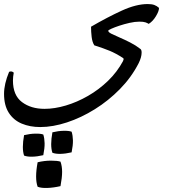

<svg xmlns="http://www.w3.org/2000/svg" viewBox="-60 -300 846 949"><path d="M675 -182Q669 -186 659 -189.5Q649 -193 629 -193Q607 -193 580.5 -187Q554 -181 530 -173Q506 -165 490.5 -158Q475 -151 475 -148Q475 -141 491 -133Q507 -125 531.5 -114.5Q556 -104 583.5 -90Q611 -76 634 -58Q640 -54 640 -40Q640 -17 625 13Q589 83 532.5 140.5Q476 198 408.5 240Q341 282 271 305Q201 328 139 328Q88 328 47.5 311Q7 294 -16.5 257.5Q-40 221 -40 164Q-40 115 -15 55Q-9 53 -5 53Q1 53 8 59Q6 69 5 79Q4 89 4 98Q4 171 48.5 204.5Q93 238 160 238Q210 238 265.5 221.5Q321 205 375 174Q429 143 474 99.5Q519 56 548 2Q550 -3 551 -7Q552 -11 547 -14Q513 -36 483 -48.5Q453 -61 406 -76Q396 -92 393 -117.5Q390 -143 390 -168Q471 -215 542 -247.5Q613 -280 670 -280Q690 -280 702.5 -275.5Q715 -271 726 -261Q726 -245 710.5 -219.5Q695 -194 675 -182ZM239 499Q247 521 247 549.5Q247 578 239 620Q204 628 173.5 629Q143 630 126 623Q111 582 126 502Q160 494 192 494Q224 494 239 499ZM294 351Q300 370 300.5 394Q301 418 294 453Q264 460 239 460.5Q214 461 199 455Q187 420 199 354Q228 347 254.5 346.5Q281 346 294 351ZM154 365Q160 384 160.5 408Q161 432 154 467Q124 474 99 474.5Q74 475 59 469Q47 434 59 368Q88 361 114.5 360.5Q141 360 154 365Z"/></svg>

Font: Ruwudu
Style: Regular
Weight: 400
Designer: Becca Hirsbrunner Spalinger
Foundry: SIL International
Version: Version 3.000